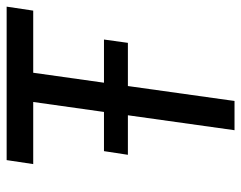

<svg xmlns="http://www.w3.org/2000/svg" viewBox="-94 -632 726 578"><g transform="rotate(-90 269.0 -343.0)"><path d="M166 0 211 -321H92L103 -393H221L251 -606H64L76 -686H538L526 -606H339L309 -393H439L429 -321H299L254 0Z"/></g></svg>

Font: Archivo Narrow
Style: Italic
Weight: 400
Italic angle: -8°
Designer: Hector Gatti
Foundry: Omnibus-Type
Version: Version 3.002